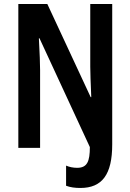

<svg xmlns="http://www.w3.org/2000/svg" viewBox="-20 -800 647 953"><path d="M379 133C487 133 537 66 537 -83V-780H428V-469C428 -441 430 -390 433 -318H430L215 -780H71V-66H179V-452C179 -481 177 -536 173 -610H176L426 -70C426 1 413 33 363 33C343 33 324 29 308 22V122C329 130 353 133 379 133Z"/></svg>

Font: Noto Sans Malayalam UI ExtraCondensed SemiBold
Style: Regular
Weight: 600
Width: 2
Designer: Jelle Bosma - Monotype Design Team
Foundry: Monotype Imaging Inc.
Version: Version 2.104